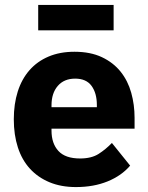

<svg xmlns="http://www.w3.org/2000/svg" viewBox="-20 -747 602 779"><path d="M36 0ZM288 12Q228 12 181 -7.5Q134 -27 101.5 -62.5Q69 -98 52.5 -149Q36 -200 36 -263Q36 -325 52 -375.5Q68 -426 99.5 -462Q131 -498 177 -517.5Q223 -537 282 -537Q347 -537 393.5 -515Q440 -493 469.5 -456Q499 -419 512.5 -370.5Q526 -322 526 -269V-225H189V-217Q189 -165 217 -134.5Q245 -104 305 -104Q351 -104 380 -122.5Q409 -141 434 -167L508 -75Q473 -34 416.5 -11Q360 12 288 12ZM285 -428Q240 -428 214.5 -398.5Q189 -369 189 -320V-312H373V-321Q373 -369 351.5 -398.5Q330 -428 285 -428ZM135 -727H441V-624H135Z"/></svg>

Font: Aneliza ExtraBold
Style: Regular
Weight: 800
Designer: Mike Abbink, Paul van der Laan, Pieter van Rosmalen
Foundry: Bold Monday
Version: Version 3.001;September 8, 2019;FontCreator 11.5.0.2425 64-b